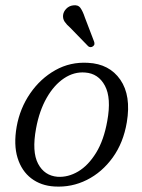

<svg xmlns="http://www.w3.org/2000/svg" viewBox="-20 -702 541 732"><path d="M315.5 -462.5Q397 -458.5 438.8 -398Q480.5 -337.5 463.5 -236Q450.5 -158 409.8 -101.5Q369 -45 311 -16Q253 13 187.5 9Q136 6 99.2 -22Q62.5 -50 47 -100Q31.5 -150 43.5 -219Q56 -289 95 -345.8Q134 -402.5 191 -434.5Q248 -466.5 315.5 -462.5ZM199.5 -28Q239.5 -25.5 278 -48.2Q316.5 -71 346.2 -119.2Q376 -167.5 389 -241Q405 -328.5 380 -375.2Q355 -422 304.5 -425.5Q262.5 -429 224.2 -403.5Q186 -378 158 -329Q130 -280 117.5 -212.5Q101 -123.5 125.2 -77.8Q149.5 -32 199.5 -28ZM303.5 -635.5 338.5 -544Q340.5 -539 340 -534Q339.5 -529 334.5 -525.5Q325.5 -519 316.5 -525.5L247.5 -596.5Q234 -608 226.5 -619.2Q219 -630.5 220.5 -644.5Q222 -657.5 232.5 -668.5Q243 -679.5 258.5 -681.5Q277.5 -684.5 286.8 -671.5Q296 -658.5 303.5 -635.5Z"/></svg>

Font: Fraunces 9pt S050 Light
Style: Italic
Weight: 300
Italic angle: -16°
Version: Version 1.000; ttfautohint (v1.8.3)